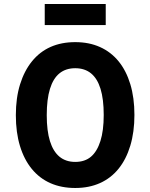

<svg xmlns="http://www.w3.org/2000/svg" viewBox="-20 -926 750 957"><path d="M355 11Q286 11 231.5 -13Q177 -37 138.5 -84Q100 -131 79.5 -198.5Q59 -266 59 -352Q59 -438 80 -505.5Q101 -573 139.5 -620.5Q178 -668 232 -692Q286 -716 355 -716Q424 -716 478.5 -691.5Q533 -667 571 -620.5Q609 -574 629.5 -506.5Q650 -439 650 -353Q650 -268 629.5 -200Q609 -132 571 -85Q533 -38 478.5 -13.5Q424 11 355 11ZM355 -119Q403 -119 433.5 -145Q464 -171 480.5 -223Q497 -275 497 -353Q497 -432 481 -483.5Q465 -535 433.5 -560.5Q402 -586 355 -586Q308 -586 276.5 -560.5Q245 -535 229 -483Q213 -431 213 -352Q213 -274 229 -222.5Q245 -171 276.5 -145Q308 -119 355 -119ZM203 -801V-906H507V-801Z"/></svg>

Font: Nunito Sans 7pt Condensed ExtraBold
Style: Regular
Weight: 800
Width: 3
Designer: Vernon Adams
Foundry: Vernon Adams
Version: Version 3.101;gftools[0.9.27]